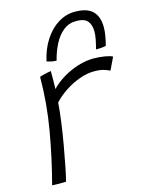

<svg xmlns="http://www.w3.org/2000/svg" viewBox="-117 -844 698 916"><g transform="rotate(-15 232.5 -385.5)"><path d="M159 -440Q184 -466.5 219.5 -488Q255 -509.5 294.8 -521.8Q334.5 -534 371 -534Q398 -534 425.2 -529.8Q452.5 -525.5 465 -518.5L435.5 -457Q424.5 -462.5 406.5 -468.2Q388.5 -474 358 -474Q324 -474 286.2 -460.5Q248.5 -447 214 -424.2Q179.5 -401.5 155 -374.5Q152.5 -335.5 145.2 -281.8Q138 -228 128.2 -172.2Q118.5 -116.5 109.2 -70.2Q100 -24 93.5 0Q81 1 60.2 0.8Q39.5 0.5 25 -0.5Q58 -125 80.5 -254.5Q103 -384 103.5 -515.5Q113.5 -519 133.2 -523.5Q153 -528 160 -528.5Q160 -509.5 160 -482.5Q160 -455.5 159 -440ZM152 -578Q165 -637.5 193.8 -681.2Q222.5 -725 261.2 -748.8Q300 -772.5 343 -772.5Q404 -772.5 431.2 -745Q458.5 -717.5 458.5 -665.5Q458.5 -644.5 454.2 -621Q450 -597.5 444.5 -577Q432.5 -574 420 -573.2Q407.5 -572.5 395 -572.5Q401 -594.5 405.5 -617Q410 -639.5 410 -657.5Q410 -690 394.2 -709Q378.5 -728 338.5 -728Q302 -728 274.8 -706.2Q247.5 -684.5 229 -648.8Q210.5 -613 199.5 -569.5Q186 -569.5 173 -572.5Q160 -575.5 152 -578Z"/></g></svg>

Font: Grandstander ExtraLight
Style: Italic
Weight: 200
Italic angle: -15°
Designer: Tyler Finck
Foundry: Etcetera Type Co
Version: Version 1.200; ttfautohint (v1.8.3)